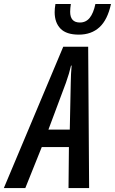

<svg xmlns="http://www.w3.org/2000/svg" viewBox="-83 -954 583 974"><path d="M-63.5 0 237.8 -716.8H364.3L369.1 0H264.6L266.6 -208H128.9L45.4 0ZM162.6 -296.4H271L275.9 -532.7Q276.4 -556.6 277.3 -578.6Q278.3 -600.6 280.3 -621.1H277.3Q272.9 -601.6 266.6 -580.3Q260.3 -559.1 251.5 -534.2ZM316.9 -778.3Q253.4 -778.3 223.9 -808.8Q194.3 -839.4 194.3 -892.1Q194.3 -911.1 198.2 -933.6H276.4Q274.9 -923.8 273.9 -913.8Q272.9 -903.8 272.9 -894.5Q272.9 -839.8 322.3 -839.8Q353 -839.8 372.1 -863.5Q391.1 -887.2 400.9 -933.6H480Q462.4 -853 421.4 -815.7Q380.4 -778.3 316.9 -778.3Z"/></svg>

Font: Open Sans Condensed SemiBold
Style: Italic
Weight: 600
Width: 3
Italic angle: -12°
Designer: Monotype Design Team
Foundry: Monotype Imaging Inc.
Version: Version 3.000; ttfautohint (v1.8.4)